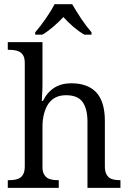

<svg xmlns="http://www.w3.org/2000/svg" viewBox="-20 -907 628 927"><path d="M263.7 -37.1V0H17.6V-37.1H22.5Q39.1 -37.1 53.2 -39.6Q67.4 -42 77.6 -49.1Q87.9 -56.2 93.8 -69.3Q99.6 -82.5 99.6 -104.5V-602.5Q99.6 -623 93.8 -635.7Q87.9 -648.4 76.9 -655.3Q65.9 -662.1 52 -664.3Q38.1 -666.5 22.5 -666.5H17.6V-703.6H185.1V-500Q185.1 -486.3 184.6 -473.1Q184.1 -460 183.1 -447.3Q183.1 -434.1 181.6 -419.9H187.5Q229.5 -504.9 324.2 -504.9Q363.3 -504.9 393.3 -494.1Q423.3 -483.4 444.1 -461.7Q464.8 -439.9 475.6 -405Q486.3 -370.1 486.3 -324.2V-104.5Q486.3 -82.5 492.2 -69.3Q498 -56.2 507.6 -49.1Q517.1 -42 530.5 -39.6Q543.9 -37.1 559.6 -37.1H561.5V0H402.3V-319.3Q402.3 -350.1 396.5 -374Q390.6 -397.9 378.9 -414.3Q367.2 -430.7 347.4 -439Q327.6 -447.3 298.8 -447.3Q269.5 -447.3 248.3 -436.5Q227.1 -425.8 213.6 -406Q200.2 -386.2 192.6 -357.9Q185.1 -329.6 185.1 -295.4V-99.6Q185.1 -79.6 191.7 -67.1Q198.2 -54.7 208.7 -47.9Q219.2 -41 233.6 -39.1Q248 -37.1 261.7 -37.1ZM149.9 -751Q161.6 -764.2 174.1 -780.5Q186.5 -796.9 200 -815.9Q213.4 -835 224.6 -853.3Q235.8 -871.6 243.2 -886.7H328.6Q337.4 -871.6 348.6 -853.3Q359.9 -835 372.6 -815.9Q385.3 -796.9 397.9 -780.5Q410.6 -764.2 421.9 -751V-739.7H387.2Q360.8 -754.9 334.2 -777.6Q307.6 -800.3 286.1 -824.7Q263.2 -800.3 236.8 -777.6Q210.4 -754.9 184.6 -739.7H149.9Z"/></svg>

Font: MUA Office
Style: Regular
Weight: 400
Designer: Khon Soe Zaw Thu
Foundry: Myanmar Unicode
Version: Version 2.10 June 24, 2017